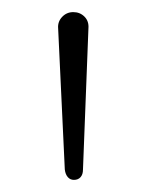

<svg xmlns="http://www.w3.org/2000/svg" viewBox="-20 -731 242 317"><path d="M87 -451 76 -684Q75 -695 82.5 -703Q90 -711 101 -711Q112 -711 119.5 -703.5Q127 -696 126 -684L117 -451Q117 -443 113 -438.5Q109 -434 102 -434Q96 -434 92 -438.5Q88 -443 87 -451Z"/></svg>

Font: SN Pro Thin
Style: Regular
Weight: 200
Designer: Tobias Whetton
Foundry: Supernotes
Version: Version 1.003;Glyphs 3.3 (3324)